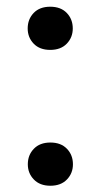

<svg xmlns="http://www.w3.org/2000/svg" viewBox="-20 -561 295 586"><path d="M64.9 -59.6Q64.9 -87.9 83.3 -106.9Q101.6 -126 133.8 -126Q166 -126 184.3 -106.9Q202.6 -87.9 202.6 -59.6Q202.6 -32.2 184.3 -13.2Q166 5.9 133.8 5.9Q101.6 5.9 83.3 -13.2Q64.9 -32.2 64.9 -59.6ZM64.5 -474.1Q64.5 -502.4 82.8 -521.5Q101.1 -540.5 133.3 -540.5Q165.5 -540.5 183.8 -521.5Q202.1 -502.4 202.1 -474.1Q202.1 -446.8 183.8 -427.7Q165.5 -408.7 133.3 -408.7Q101.1 -408.7 82.8 -427.7Q64.5 -446.8 64.5 -474.1Z"/></svg>

Font: Roboto Condensed Medium
Style: Regular
Weight: 500
Designer: Christian Robertson
Foundry: Google
Version: Version 3.0